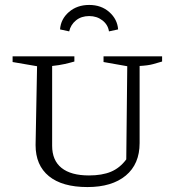

<svg xmlns="http://www.w3.org/2000/svg" viewBox="-20 -749 709 777"><path d="M334 8Q232 8 178 -36Q124 -80 124 -162L130 -481L31 -498V-521H281V-500Q264 -495 242 -490Q220 -485 191 -482V-159Q191 -100 229 -69.5Q267 -39 340 -39Q393 -39 429 -54Q465 -69 491 -104L495 -481L399 -498V-521H636V-500Q619 -495 599.5 -489.5Q580 -484 545 -482V-170Q545 -85 489 -38.5Q433 8 334 8ZM341 -729Q390 -729 422.5 -700Q455 -671 458 -630L421 -622Q417 -649 394.5 -666.5Q372 -684 341 -684Q309 -684 287.5 -666.5Q266 -649 260 -622L223 -630Q226 -672 259 -700.5Q292 -729 341 -729Z"/></svg>

Font: Piazzolla SC Light
Style: Regular
Weight: 300
Designer: Juan Pablo del Peral
Foundry: Huerta Tipografica
Version: Version 1.330